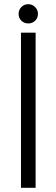

<svg xmlns="http://www.w3.org/2000/svg" viewBox="-20 -896 269 916"><path d="M115.2 -784.2Q95.2 -784.2 82 -797.1Q68.8 -810.1 68.8 -830.1Q68.8 -849.1 82 -862.5Q95.2 -876 115.2 -876Q133.8 -876 147.5 -862.3Q161.1 -848.6 161.1 -830.1Q161.1 -810.1 147.7 -797.1Q134.3 -784.2 115.2 -784.2ZM80.1 0V-740.2H149.9V0Z"/></svg>

Font: PoppinsZ Light
Style: Regular
Weight: 300
Designer: Ninad Kale (Devanagari), Jonny Pinhorn (Latin)
Foundry: Indian Type Foundry
Version: Version 3.002;FEAKit 1.0